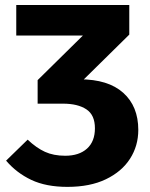

<svg xmlns="http://www.w3.org/2000/svg" viewBox="-20 -713 587 750"><path d="M243.4 17Q159.8 17 102.2 -10.3Q44.6 -37.6 3.8 -85.5L88 -167.5Q121.9 -135.4 155.5 -120Q189.1 -104.6 234.8 -104.6Q288.9 -104.6 319.9 -132.5Q350.8 -160.4 350.8 -211.8Q350.8 -264 317.3 -286Q283.8 -308.1 226.2 -308.1H127L268 -403.2H291Q402.6 -403.2 461.4 -350.5Q520.2 -297.8 520.2 -205.5Q520.2 -143.2 487.9 -92.9Q455.6 -42.6 393.7 -12.8Q331.9 17 243.4 17ZM127 -308.1V-400L303.9 -574.3H43.5V-693.4H485V-577.8L248.7 -345.1Z"/></svg>

Font: Fira Sans Variable
Style: Regular
Weight: 400
Designer: Carrois Corporate & Edenspiekermann AG
Foundry: Carrois Corporate GbR & Edenspiekermann AG
Version: Version 4.202